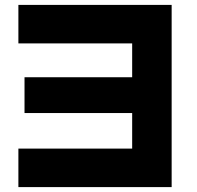

<svg xmlns="http://www.w3.org/2000/svg" viewBox="-20 -723 803 783"><path d="M55 40H680V-703H55V-546H519V-408H80V-262H519V-117H55Z"/></svg>

Font: コーポレート・ロゴ ver3 Bold
Style: Regular
Weight: 700
Designer: [KANA_main] LOGOTYPE.JP [Source Han Sans] Ryoko NISHIZUKA 西塚涼子 (kana, bopomofo & ideographs); Paul D. Hunt (Latin, Greek
Version: Version 12.001;FEAKit 1.0